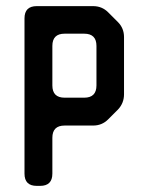

<svg xmlns="http://www.w3.org/2000/svg" viewBox="-20 -505 475 627"><path d="M60 62V-445Q60 -485 100 -485H284Q313 -485 333 -465L365 -433Q385 -413 385 -384V-197Q385 -168 365 -147L333 -115Q313 -95 284 -95H191Q151 -95 151 -55V62Q151 102 111 102H100Q60 102 60 62ZM151 -355V-226Q151 -186 191 -186H255Q295 -186 295 -226V-355Q295 -395 255 -395H191Q151 -395 151 -355Z"/></svg>

Font: ZCOOL QingKe HuangYou
Style: Regular
Weight: 400
Version: Version 1.000